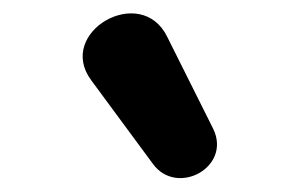

<svg xmlns="http://www.w3.org/2000/svg" viewBox="-20 -803 437 280"><path d="M113 -686 203 -564C238 -516 318 -559 291 -615L224 -749C186 -828 61 -756 113 -686Z"/></svg>

Font: SN Pro Heavy
Style: Regular
Weight: 800
Designer: Tobias Whetton
Foundry: Supernotes
Version: Version 1.001;Glyphs 3.2 (3249)